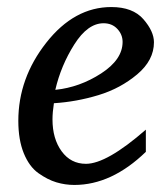

<svg xmlns="http://www.w3.org/2000/svg" viewBox="-20 -513 474 545"><path d="M417 -393Q417 -342 369.5 -302Q322 -262 259.5 -243Q197 -224 133 -220Q129 -194 129 -174Q129 -119 155 -83.5Q181 -48 224 -48Q283 -48 394 -145V-82Q297 12 191 12Q165 12 140 4.5Q115 -3 89 -21.5Q63 -40 47.5 -78Q32 -116 32 -170Q32 -291 111.5 -392Q191 -493 296 -493Q357 -493 387 -458.5Q417 -424 417 -393ZM328 -394Q328 -415 313 -431Q298 -447 274 -447Q229 -447 191 -387Q153 -327 137 -258Q206 -265 267 -304.5Q328 -344 328 -394Z"/></svg>

Font: Veleka
Style: Italic
Weight: 400
Italic angle: -12°
Designer: Stefan Peev, Context Ltd, 2016; SIL International, 1997-2014.
Foundry: Stefan Peev, Context Ltd, 2016
Version: Version 1.000